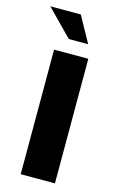

<svg xmlns="http://www.w3.org/2000/svg" viewBox="-131 -694 434 737"><g transform="rotate(15 86.0 -326.0)"><path d="M31 0V-495H167V0ZM75 -549 -26 -652H95L152 -549Z"/></g></svg>

Font: Alumni Sans Thin ExtraBold
Style: Regular
Weight: 800
Version: Version 1.018